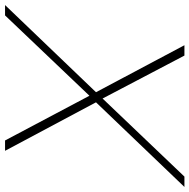

<svg xmlns="http://www.w3.org/2000/svg" viewBox="-63 -735 750 760"><g transform="rotate(-90 312.0 -355.0)"><path d="M287 -350 95 -710H136L313 -376L631 -710H672L327 -350L513 0H472L302 -324L-7 0H-48Z"/></g></svg>

Font: Raleway-v4020 ExtraLight
Style: Italic
Weight: 275
Italic angle: -12°
Designer: Matt McInerney, Pablo Impallari, Rodrigo Fuenzalida
Foundry: Matt McInerney, Pablo Impallari, Rodrigo Fuenzalida
Version: Version 4.020;PS 004.020;hotconv 1.0.88;makeotf.lib2.5.64775